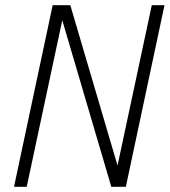

<svg xmlns="http://www.w3.org/2000/svg" viewBox="-20 -720 654 740"><path d="M34 0 183 -700H251L433 -82L565 -700H614L465 0H409L220 -642L83 0Z"/></svg>

Font: Red Hat Mono
Style: Italic
Weight: 300
Italic angle: -12°
Monospace: yes
Designer: Pentagram, MCKL
Foundry: Pentagram, MCKL
Version: Version 1.023